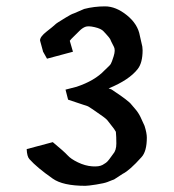

<svg xmlns="http://www.w3.org/2000/svg" viewBox="-20 -561 559 618"><path d="M214.8 -394.5 131.3 -372.1 118.2 -395.5Q118.2 -395.5 118.2 -396.5L109.4 -428.7Q108.9 -429.7 108.9 -431.2Q108.9 -442.9 130.1 -459.5Q151.4 -476.1 155.8 -480.5Q160.2 -484.9 167.2 -489.3Q174.3 -493.7 191.9 -504.6Q209.5 -515.6 218.3 -518.1L251 -532.2Q283.2 -540.5 318.1 -540.5Q353 -540.5 388.4 -512Q423.8 -483.4 430.2 -445.8L435.5 -422.4Q439 -411.1 439 -399.4Q439 -358.9 423.3 -338.9Q396 -303.7 329.6 -276.4L338.4 -273.4Q395 -236.3 403.3 -224.1Q404.3 -222.7 414.8 -210.7Q425.3 -198.7 432.1 -184.6L445.3 -155.8Q452.6 -132.8 452.6 -118.2Q452.6 -73.7 435.5 -55.2Q397 -12.2 375 -1.5L347.2 16.6Q344.2 17.6 339.8 19.3Q335.4 21 325.7 24.9Q315.9 28.8 289.6 33Q263.2 37.1 254.9 37.1Q182.1 37.1 149.4 13.7Q99.1 -21.5 74.7 -48.8Q66.9 -57.1 65.9 -81.1L149.9 -103.5Q186.5 -73.2 197.3 -61.3Q208 -49.3 231 -38.3Q253.9 -27.3 276.4 -25.6Q298.8 -23.9 310.3 -30.3Q321.8 -36.6 326.9 -42.5Q332 -48.3 336.7 -55.2Q341.3 -62 343.8 -64.9Q354.5 -76.7 354.5 -98.9Q354.5 -121.1 353 -136.7Q348.6 -145 339.1 -156.5Q329.6 -168 325.4 -174.1Q321.3 -180.2 277.8 -209.5L263.2 -218.8L199.2 -240.2L190.9 -272.5L226.6 -281.7Q285.2 -301.3 316.4 -334.5Q325.7 -343.8 329.6 -347.2Q333.5 -350.6 336.7 -355.5Q339.8 -360.4 345.9 -380.1Q352.1 -399.9 346.7 -410.2Q341.3 -420.4 338.1 -427.2Q335 -434.1 334.5 -435.3Q334 -436.5 330.3 -441.2Q326.7 -445.8 324 -448.5Q321.3 -451.2 313.5 -460Q305.7 -468.8 284.7 -473.6Q263.7 -478.5 253.9 -474.4Q244.1 -470.2 235.8 -461.7Q227.5 -453.1 217.5 -443.6Q207.5 -434.1 204.6 -429.7Z"/></svg>

Font: Panteley
Style: Regular
Weight: 500
Designer: Kalashnikov Yuriy
Foundry: Øêîëà ïàâà èìåíè ñâÿòîãî àâíîàïîñòîëüíîãî Âëàäèìèà
Version: Version 1.80 April 12, 2018